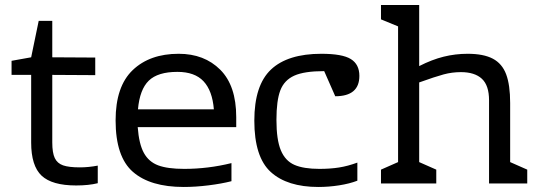

<svg xmlns="http://www.w3.org/2000/svg" viewBox="-20 -730 2153 764"><path d="M104 -163V-432H26V-488L104 -502L134 -647H188V-502L359 -501V-431L188 -432V-163Q188 -122 198 -101Q208 -80 231 -72Q254 -64 298 -64Q332 -64 369 -71V-1Q333 8 283 8Q187 8 145.5 -31Q104 -70 104 -163Z M920 -264V-224H528Q533 -157 552.5 -121.5Q572 -86 609.5 -72Q647 -58 713 -58Q808 -58 901 -81V-9Q862 1 810 7.5Q758 14 711 14Q578 14 509 -46Q440 -106 440 -251Q440 -386 508 -451Q576 -516 691 -516Q793 -516 856.5 -452.5Q920 -389 920 -264ZM529 -295H831Q825 -369 790 -406.5Q755 -444 686 -444Q608 -444 572 -409Q536 -374 529 -295Z M1410 -428Q1410 -347 1314 -347L1270 -447Q1191 -447 1151 -429Q1111 -411 1095.5 -370.5Q1080 -330 1080 -253Q1080 -174 1097.5 -132Q1115 -90 1151.5 -74Q1188 -58 1251 -58Q1294 -58 1329 -63.5Q1364 -69 1402 -83V-11Q1371 1 1329.5 7.5Q1288 14 1247 14Q1123 14 1057.5 -45.5Q992 -105 992 -250Q992 -391 1058.5 -453.5Q1125 -516 1259 -516Q1342 -516 1376 -495Q1410 -474 1410 -428Z M2078 -55V0H1926V-331Q1926 -390 1897.5 -416.5Q1869 -443 1814 -443Q1779 -443 1745.5 -434Q1712 -425 1648 -402V-85L1716 -55V0H1496V-55L1564 -85V-625L1496 -653V-710H1648V-467Q1699 -493 1745.5 -504.5Q1792 -516 1841 -516Q1904 -516 1941 -496.5Q1978 -477 1994 -434.5Q2010 -392 2010 -320V-85Z"/></svg>

Font: Rhodium Libre
Style: Regular
Weight: 400
Designer: James Puckett
Foundry: Dunwich Type Founders
Version: Version 1.001; ttfautohint (v1.3)